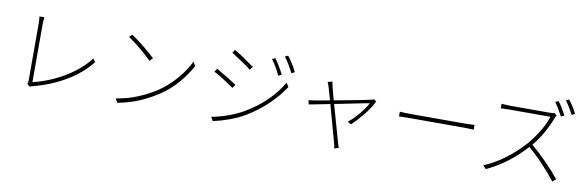

<svg xmlns="http://www.w3.org/2000/svg" viewBox="-58 -1363 6016 1972"><g transform="rotate(10 2950.0 -377.5)"><path d="M250 -62V-118V-221V-348V-479V-590V-657Q250 -679 248.5 -699Q247 -719 245 -730H297Q295 -721 293 -698.5Q291 -676 291 -658V-395V-278V-172V-92V-53Q398 -77 508 -128Q618 -179 712 -250Q806 -321 865 -401L890 -367Q796 -246 645 -154.5Q494 -63 301 -12Q292 -11 272 -2L243 -26Q250 -40 250 -62Z M1468 -509 1437 -477Q1393 -521 1322 -581Q1251 -641 1188 -682L1216 -711Q1273 -674 1348 -613.5Q1423 -553 1468 -509ZM1332 -78Q1465 -125 1574 -196Q1676 -264 1757.5 -358.5Q1839 -453 1884 -548L1909 -506Q1856 -408 1778 -318Q1700 -228 1600 -163Q1514 -107 1418 -64.5Q1322 -22 1188 5L1162 -37Q1252 -51 1332 -78Z M2800 -573 2766 -556Q2746 -601 2720 -644Q2694 -687 2673 -714L2706 -729Q2724 -704 2752 -658Q2780 -612 2800 -573ZM2928 -621 2894 -605Q2873 -647 2847 -690.5Q2821 -734 2798 -761L2830 -777Q2857 -744 2883 -702Q2909 -660 2928 -621ZM2493 -600 2467 -565Q2419 -607 2261 -707L2283 -740Q2338 -711 2493 -600ZM2493 -141Q2733 -281 2863 -500L2889 -460Q2825 -361 2727 -267Q2629 -173 2514 -105Q2443 -62 2356.5 -30.5Q2270 1 2185 20L2161 -21Q2253 -38 2338 -69Q2423 -100 2493 -141ZM2348 -388 2324 -351Q2270 -389 2209.5 -427.5Q2149 -466 2113 -483L2136 -518Q2194 -484 2258.5 -445Q2323 -406 2348 -388Z M3329 -571 3336 -538Q3356 -455 3411 -266Q3476 -31 3489 10L3497 36L3507 66L3461 80Q3459 46 3449 19L3372 -260Q3342 -366 3326 -426Q3298 -524 3296 -530Q3284 -570 3276 -581L3323 -594Q3325 -584 3329 -571ZM3589 -194 3551 -214Q3608 -261 3658 -320Q3708 -379 3742 -441Q3713 -437 3503 -394L3215 -337Q3217 -337 3126 -320L3115 -362Q3157 -367 3191 -373Q3210 -377 3324 -397L3416 -414Q3689 -464 3748 -479L3763 -483Q3771 -485 3777 -489L3803 -470Q3768 -398 3708 -324Q3648 -250 3589 -194Z M4182 -405H4398H4507H4609H4691H4739Q4780 -405 4806 -407Q4832 -409 4839 -409V-359Q4788 -362 4740 -362H4507H4399H4299H4222H4182Q4087 -362 4060 -359V-409Q4112 -405 4182 -405Z M5731 -663 5698 -647Q5683 -676 5659.5 -715.5Q5636 -755 5615 -785L5647 -800Q5689 -746 5731 -663ZM5837 -699 5804 -683Q5760 -767 5720 -820L5751 -835Q5797 -777 5837 -699ZM5637 -621Q5605 -533 5552.5 -443.5Q5500 -354 5439 -290Q5252 -81 5031 18L4999 -16Q5218 -105 5413 -321Q5470 -388 5521 -472Q5572 -556 5592 -626H5552H5473H5376H5279H5202H5163Q5113 -626 5098.5 -624.5Q5084 -623 5075 -623V-671Q5081 -671 5103 -669Q5151 -666 5163 -666H5201H5275H5368H5460H5535H5575Q5607 -666 5627 -671L5653 -649Q5649 -644 5644.5 -636Q5640 -628 5637 -621ZM5761 -4 5727 26Q5666 -53 5585.5 -138Q5505 -223 5425 -290L5452 -318Q5536 -248 5621 -161.5Q5706 -75 5761 -4Z"/></g></svg>

Font: Merged Yaku Han JP ExtraLight
Style: Regular
Weight: 250
Designer: Ryoko NISHIZUKA 西塚涼子 (kana, bopomofo & ideographs); Paul D. Hunt (Latin, Greek & Cyrillic); Sandoll Communications 산돌커뮤니
Foundry: Adobe
Version: Version 2.004